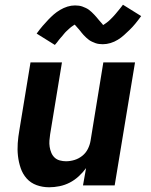

<svg xmlns="http://www.w3.org/2000/svg" viewBox="-20 -784 640 812"><path d="M188 8Q160 8 135 -1Q110 -10 93 -29Q76 -48 67.5 -73Q59 -98 56 -124.5Q53 -151 55 -178.5Q57 -206 62 -234L109 -520H242L192 -216Q190 -203 189 -189.5Q188 -176 190 -163Q192 -150 197 -138Q202 -126 211 -117.5Q220 -109 233 -105.5Q246 -102 259 -102Q277 -102 295 -107.5Q313 -113 328 -125Q343 -137 351.5 -154Q360 -171 363 -189L417 -520H551L465 0H331L344 -73Q330 -54 312.5 -38Q295 -22 274.5 -11.5Q254 -1 231.5 3.5Q209 8 188 8ZM212 -594 135 -642Q148 -660 160.5 -674.5Q173 -689 184.5 -701Q196 -713 207.5 -723Q219 -733 234 -742Q249 -751 265 -756Q281 -761 297 -761Q305 -761 313 -760Q321 -759 328 -756.5Q335 -754 342.5 -750.5Q350 -747 355.5 -743Q361 -739 367.5 -733Q374 -727 379 -721.5Q384 -716 388 -711.5Q392 -707 398 -699.5Q404 -692 408.5 -687.5Q413 -683 416 -678Q419 -680 423 -682.5Q427 -685 431.5 -688.5Q436 -692 439 -694.5Q442 -697 444.5 -699.5Q447 -702 450 -705Q453 -708 456 -711Q459 -714 462.5 -718Q466 -722 469.5 -726Q473 -730 476.5 -734.5Q480 -739 484 -743.5Q488 -748 492 -753.5Q496 -759 500 -764L577 -716Q564 -698 552 -683.5Q540 -669 528 -657.5Q516 -646 504.5 -635.5Q493 -625 478.5 -616Q464 -607 447.5 -602Q431 -597 415 -597Q407 -597 399 -598Q391 -599 384 -601.5Q377 -604 369.5 -607.5Q362 -611 356.5 -615Q351 -619 344.5 -625Q338 -631 333 -636.5Q328 -642 324.5 -646.5Q321 -651 315 -658.5Q309 -666 303.5 -671.5Q298 -677 296 -680Q293 -678 289 -675.5Q285 -673 280.5 -669.5Q276 -666 273.5 -663.5Q271 -661 268 -658.5Q265 -656 262 -653Q259 -650 256 -647Q253 -644 250 -640Q247 -636 243.5 -632Q240 -628 236 -623.5Q232 -619 228.5 -614.5Q225 -610 221 -604.5Q217 -599 212 -594Z"/></svg>

Font: Iosevka SS04 XBd Ex Obl
Style: Regular
Weight: 800
Width: 7
Italic angle: -9°
Monospace: yes
Designer: Belleve Invis
Foundry: Belleve Invis
Version: Version 19.0.0; ttfautohint (v1.8.4)